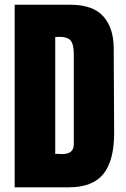

<svg xmlns="http://www.w3.org/2000/svg" viewBox="-20 -798 538 818"><path d="M42.5 0V-777.8H279.3Q375.5 -777.8 419.7 -728.8Q463.9 -679.7 464.4 -594.2Q464.4 -594.2 466.3 -231Q466.3 -114.3 420.7 -57.1Q375 0 273.4 0ZM215.3 -640.1V-142.1Q216.8 -142.6 221.2 -142.6Q224.1 -142.6 232.2 -142.1Q240.2 -141.6 245.1 -141.6Q294.4 -141.6 294.4 -183.1V-566.9Q294.4 -609.4 281 -625.2Q267.6 -641.1 234.4 -641.1Q229 -641.1 215.3 -640.1Z"/></svg>

Font: Anton
Style: Regular
Weight: 400
Foundry: vernon adams
Version: Version 1.000